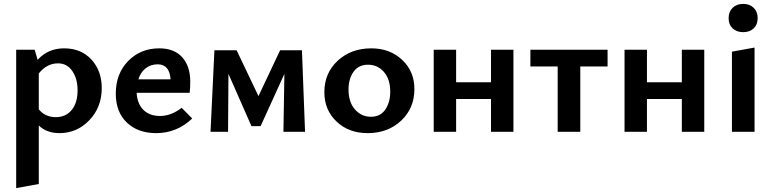

<svg xmlns="http://www.w3.org/2000/svg" viewBox="-20 -676 3970 985"><path d="M309 -428Q396 -428 449 -370.5Q502 -313 502 -224Q502 -126 438.5 -59.5Q375 7 285 7Q220 7 179 -32V268L63 289V-421H158L173 -369Q226 -428 309 -428ZM266 -75Q318 -75 348 -112Q378 -149 378 -213Q378 -272 351 -311.5Q324 -351 278 -351Q220 -351 179 -299V-115Q212 -75 266 -75Z M912 -123 966 -68Q887 7 781 7Q688 7 631 -47Q574 -101 574 -196Q574 -298 637.5 -363Q701 -428 797 -428Q874 -428 915 -382Q956 -336 956 -258Q956 -220 953 -200H681Q684 -144 715.5 -112.5Q747 -81 801 -81Q858 -81 912 -123ZM789 -346Q753 -346 727 -325.5Q701 -305 690 -269H855Q850 -346 789 -346Z M1545 0H1434L1439 -297L1317 -29H1270L1152 -297L1150 0H1060L1080 -418H1194L1306 -183L1417 -418H1529Z M1866 7Q1769 7 1706.5 -52.5Q1644 -112 1644 -203Q1644 -301 1712.5 -364.5Q1781 -428 1885 -428Q1980 -428 2043 -369Q2106 -310 2106 -219Q2106 -121 2038 -57Q1970 7 1866 7ZM1982 -206Q1982 -270 1949.5 -307Q1917 -344 1868 -344Q1819 -344 1793.5 -307.5Q1768 -271 1768 -217Q1768 -152 1801 -114.5Q1834 -77 1883 -77Q1932 -77 1957 -114.5Q1982 -152 1982 -206Z M2499 -421H2614V0H2499V-168H2320V0H2205V-421H2320V-254H2499Z M3097 -421V-335H2957V0H2841V-335H2701V-421Z M3478 -421H3593V0H3478V-168H3299V0H3184V-421H3299V-254H3478Z M3793 -511Q3759 -511 3738.5 -530.5Q3718 -550 3718 -583Q3718 -616 3738.5 -636Q3759 -656 3793 -656Q3826 -656 3846.5 -636Q3867 -616 3867 -583Q3867 -550 3846.5 -530.5Q3826 -511 3793 -511ZM3735 0V-411L3851 -432V0Z"/></svg>

Font: EauTest
Style: Bold
Weight: 700
Designer: Christian Thalmann (Catharsis Fonts)
Version: Version 0.001;PS 000.001;hotconv 1.0.88;makeotf.lib2.5.64775